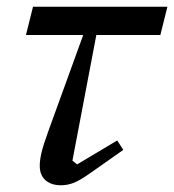

<svg xmlns="http://www.w3.org/2000/svg" viewBox="-20 -538 517 570"><path d="M78 -518H477L456 -434H266L195 -61L209 -50L328 -121L346 -93L245 -22Q218 -3 199.5 4.5Q181 12 161 12Q132 12 115 -3Q98 -18 98 -46Q98 -62 103 -84Q108 -106 124 -150L227 -434H57Z"/></svg>

Font: IBM Plex Serif Text
Style: Italic
Weight: 450
Italic angle: -14°
Designer: Mike Abbink, Paul van der Laan, Pieter van Rosmalen
Foundry: Bold Monday
Version: Version 3.001